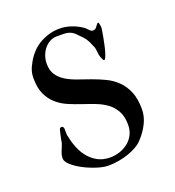

<svg xmlns="http://www.w3.org/2000/svg" viewBox="-96 -558 578 635"><g transform="rotate(-20 192.5 -240.5)"><path d="M45.4 -73.7Q45.4 -86.9 51.3 -100.1Q57.1 -113.3 60.5 -124Q60.5 -126.5 61.8 -132.6Q63 -138.7 64.5 -145.5Q65.9 -152.3 67.4 -158.4Q68.8 -164.6 69.8 -167.5Q71.3 -173.3 77.6 -173.3Q84 -173.3 85 -164.1V-152.8Q85 -145 85.4 -142.1Q85.9 -139.2 86.9 -136.7Q90.8 -115.2 99.1 -95Q107.4 -74.7 120.6 -58.8Q133.8 -43 152.1 -33.2Q170.4 -23.4 194.8 -23.4Q212.9 -23.4 229.5 -29.1Q246.1 -34.7 259 -45.2Q272 -55.7 279.5 -70.8Q287.1 -85.9 287.1 -105Q287.1 -134.3 276.6 -153.3Q266.1 -172.4 249.3 -184.8Q232.4 -197.3 210.7 -205.6Q189 -213.9 166.3 -221.4Q143.6 -229 121.8 -238.3Q100.1 -247.6 83.3 -262.5Q66.4 -277.3 55.9 -299.8Q45.4 -322.3 45.4 -356.4Q45.4 -367.7 47.6 -377Q49.8 -386.2 53.2 -393.8Q56.6 -401.4 60.1 -407.2Q63.5 -413.1 66.4 -418Q73.7 -429.7 84.7 -441.2Q95.7 -452.6 110.4 -461.4Q125 -470.2 143.3 -475.8Q161.6 -481.4 183.1 -481.4Q203.1 -481.4 224.6 -473.9Q246.1 -466.3 263.2 -453.6Q268.6 -448.2 273.9 -442.9Q279.3 -437.5 284.7 -437.5Q292 -437.5 296.1 -442.1Q300.3 -446.8 305.7 -454.6Q306.6 -455.1 307.4 -455.6Q308.1 -456.1 309.1 -456.1Q310.5 -456.1 311.3 -453.6Q312 -451.2 312.7 -448Q313.5 -444.8 313.7 -441.4Q314 -438 314 -436.5Q314 -435.1 312.7 -426.8Q311.5 -418.5 309.3 -407Q307.1 -395.5 304.4 -382.6Q301.8 -369.6 298.6 -358.6Q295.4 -347.7 292.2 -340.3Q289.1 -333 286.1 -333Q285.2 -333 284.7 -333.5Q283.2 -334.5 282.7 -335.4Q278.8 -342.8 277.1 -347.7Q275.4 -352.5 274.7 -356.9Q273.9 -361.3 273.7 -365.7Q273.4 -370.1 272.5 -376Q271.5 -383.3 267.6 -390.1Q261.7 -406.2 254.6 -416.5Q247.6 -426.8 235.4 -437.5Q228 -446.3 221.4 -450.9Q214.8 -455.6 207 -457.8Q199.2 -460 189.5 -460.2Q179.7 -460.4 165.5 -460.4Q151.9 -460.4 140.4 -454.1Q128.9 -447.8 120.6 -437.5Q112.3 -427.2 107.7 -413.8Q103 -400.4 103 -386.2Q103 -362.3 113.5 -346.9Q124 -331.5 141.4 -321Q158.7 -310.5 180.7 -303Q202.6 -295.4 225.3 -287.4Q248 -279.3 270 -268.8Q292 -258.3 309.3 -241.5Q326.7 -224.6 337.2 -199.7Q347.7 -174.8 347.7 -137.7Q347.7 -112.8 335.7 -88.4Q323.7 -64 303.7 -43Q294.9 -33.2 281.2 -25.4Q267.6 -17.6 251.2 -12Q234.9 -6.3 216.6 -3.2Q198.2 0 180.7 0Q163.1 0 139.6 -7.6Q116.2 -15.1 95.2 -26.1Q74.2 -37.1 59.8 -50Q45.4 -63 45.4 -73.7Z"/></g></svg>

Font: IM FELL French Canon SC
Style: Regular
Weight: 400
Designer: Igino Marini
Foundry: Igino Marini
Version: 3.00